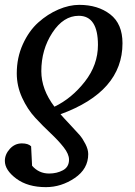

<svg xmlns="http://www.w3.org/2000/svg" viewBox="-32 -514 554 790"><path d="M37 -212Q37 -277 62 -332Q87 -387 125.5 -421.5Q164 -456 208.5 -475Q253 -494 294 -494Q371 -494 421.5 -455Q472 -416 472 -336Q472 -137 217 -44Q229 -30 256 -1.5Q283 27 295.5 41.5Q308 56 319.5 78.5Q331 101 331 120Q331 181 275.5 218.5Q220 256 157 256Q82 256 35 221Q-12 186 -12 148Q-12 121 8.5 98.5Q29 76 58 76Q84 76 96 88L100 168Q128 200 170 200Q202 200 227 186.5Q252 173 252 143Q252 120 230 92Q208 64 176.5 34.5Q145 5 113 -29.5Q81 -64 59 -112Q37 -160 37 -212ZM138 -221Q138 -146 192 -75Q263 -109 317 -178Q371 -247 371 -329Q371 -449 292 -449Q229 -449 183.5 -379.5Q138 -310 138 -221Z"/></svg>

Font: Veleka
Style: Italic
Weight: 400
Italic angle: -12°
Designer: Stefan Peev, Context Ltd, 2016; SIL International, 1997-2014.
Foundry: Stefan Peev, Context Ltd, 2016
Version: Version 1.000